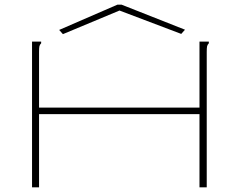

<svg xmlns="http://www.w3.org/2000/svg" viewBox="-20 -801 1040 821"><path d="M117 -623H156V-616Q150 -610 148.5 -603Q147 -596 147 -579V-341H833V-623H873V-616Q867 -610 865.5 -603Q864 -596 864 -579V0H833V-313H147V0H117ZM249 -655 233 -673 482 -781H500L771 -674L755 -656L491 -756Z"/></svg>

Font: Inconsolata UltraExpanded ExtraLight
Style: Regular
Weight: 200
Width: 9
Monospace: yes
Designer: Raph Levien, Cyreal, Brenton Simpson
Foundry: Raph Levien, Cyreal, Google
Version: Version 3.001; ttfautohint (v1.8.2.53-6de2)